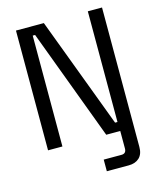

<svg xmlns="http://www.w3.org/2000/svg" viewBox="-130 -792 900 1084"><g transform="rotate(-15 320.0 -250.0)"><path d="M68 0V-700H231L474 -53H488V-700H571V0H408L166 -648H152V0ZM358 200V132H462Q490 132 490 102V0H571V115Q571 157 548 178.5Q525 200 486 200Z"/></g></svg>

Font: Space Grotesk Frontify
Style: Regular
Weight: 400
Designer: Florian Karsten
Version: Version 2.000